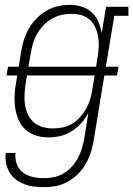

<svg xmlns="http://www.w3.org/2000/svg" viewBox="-20 -558 549 791"><path d="M163 213Q141 213 120 210.5Q99 208 80 200.5Q61 193 45 181Q29 169 19 151.5Q9 134 5 113.5Q1 93 4 72H44Q42 87 45 102.5Q48 118 55.5 131Q63 144 75 153Q87 162 101 167Q115 172 131 174Q147 176 163 176Q183 176 203.5 171.5Q224 167 242.5 156Q261 145 276 128.5Q291 112 301 93Q311 74 317 54.5Q323 35 327 14L344 -93Q332 -70 314.5 -50.5Q297 -31 275 -17Q253 -3 228 2.5Q203 8 179 8Q153 8 128.5 0.5Q104 -7 85.5 -23.5Q67 -40 57 -63Q47 -86 43 -111Q39 -136 40 -162.5Q41 -189 46 -215L51 -247H7L13 -283H57L67 -345Q71 -370 78.5 -394Q86 -418 99 -440.5Q112 -463 130.5 -482Q149 -501 171.5 -514Q194 -527 218.5 -532.5Q243 -538 268 -538Q293 -538 317 -530.5Q341 -523 358.5 -506.5Q376 -490 385.5 -467.5Q395 -445 399 -421L417 -530H509V-493H451L416 -283H468L462 -247H410L366 20Q362 45 354.5 69Q347 93 334 116Q321 139 302 158Q283 177 260 190Q237 203 212 208Q187 213 163 213ZM376 -283 381 -317Q385 -338 386.5 -360Q388 -382 385 -402.5Q382 -423 374 -442Q366 -461 351.5 -475Q337 -489 317 -495Q297 -501 275 -501Q254 -501 233.5 -496.5Q213 -492 194 -481Q175 -470 159.5 -454Q144 -438 133 -419Q122 -400 116 -380Q110 -360 107 -339L97 -283ZM198 -29Q218 -29 238.5 -33Q259 -37 277 -48Q295 -59 309.5 -75Q324 -91 334.5 -109.5Q345 -128 351 -147.5Q357 -167 360 -187L370 -247H91L85 -209Q82 -188 81 -166Q80 -144 83.5 -123.5Q87 -103 96 -84.5Q105 -66 120.5 -53Q136 -40 156.5 -34.5Q177 -29 198 -29Z"/></svg>

Font: Iosevka Slab Extralight
Style: Italic
Weight: 200
Italic angle: -9°
Monospace: yes
Designer: Belleve Invis
Foundry: Belleve Invis
Version: Version 11.1.1; ttfautohint (v1.8.3)